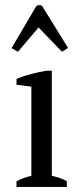

<svg xmlns="http://www.w3.org/2000/svg" viewBox="-20 -736 318 756"><path d="M243.2 0H44.9V-22Q58.6 -29.8 72.8 -34.7Q86.9 -39.6 103.5 -43.9V-395L44.9 -402.3V-425.3Q71.3 -436.5 101.3 -444.3Q131.3 -452.1 161.6 -457.5H184.1V-43.9Q201.7 -39.6 216.3 -34.7Q231 -29.8 243.2 -22ZM50.8 -532.2 25.4 -546.4 123.5 -712.9Q127.9 -715.3 134.5 -715.8Q141.1 -716.3 145.5 -712.9L248 -547.4L224.1 -532.2L131.8 -627.9Z"/></svg>

Font: PT Astra Serif
Style: Regular
Weight: 400
Designer: A.Korolkova, I. Chaeva
Foundry: ParaType Ltd
Version: Version 1.002